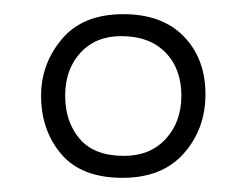

<svg xmlns="http://www.w3.org/2000/svg" viewBox="-20 -802 350 271"><path d="M153 -551Q95 -551 66.5 -584.5Q38 -618 38 -667Q38 -712 67.5 -747Q97 -782 154 -782Q209 -782 239.5 -750.5Q270 -719 270 -669Q270 -620 239.5 -585.5Q209 -551 153 -551ZM155 -582Q192 -582 214 -606Q236 -630 236 -667Q236 -705 213.5 -728Q191 -751 151 -751Q115 -751 93.5 -727.5Q72 -704 72 -667Q72 -630 92.5 -606Q113 -582 155 -582Z"/></svg>

Font: Literata 72pt SemiBold
Style: Regular
Weight: 600
Designer: Latin by Veronika Burian and Jose Scaglione. Greek by Irene Vlachou. Cyrillic by Vera Evstafieva.
Foundry: TypeTogether
Version: Version 3.002